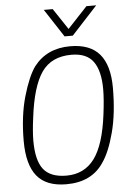

<svg xmlns="http://www.w3.org/2000/svg" viewBox="-65 -1061 773 1117"><g transform="rotate(-5 321.5 -502.0)"><path d="M282 -41Q386 -41 445.5 -121Q505 -201 527 -379Q538 -466 538 -523Q538 -630 499 -684.5Q460 -739 371 -739Q254 -739 197 -657Q140 -575 118 -395Q107 -313 107 -260Q107 -144 148 -92.5Q189 -41 282 -41ZM277 9Q160 9 105.5 -58Q51 -125 51 -263Q51 -409 83.5 -522Q116 -635 156 -691Q232 -789 368 -789Q484 -789 539.5 -723.5Q595 -658 595 -527Q595 -377 565.5 -266Q536 -155 495 -97Q425 9 277 9ZM389 -849H341L234 -1013H286L368 -890L483 -1013H540Z"/></g></svg>

Font: Tanohe Sans Light
Style: Italic
Weight: 300
Designer: Village Type and Design LLC & Cristiano Sobral
Foundry: Cooper Hewitt Smithsonian Design Museum
Version: Version 1.00;September 29, 2021;FontCreator 13.0.0.2655 64-b